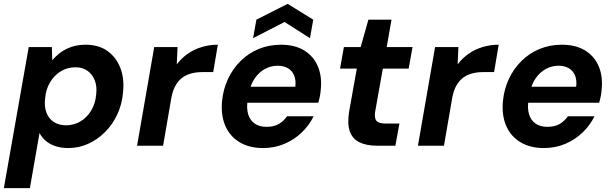

<svg xmlns="http://www.w3.org/2000/svg" viewBox="-36 -756 3183 996"><path d="M-16 220 113 -512H233L235 -443Q255 -467 280 -485Q305 -503 337 -513.5Q369 -524 408 -524Q476 -524 521.5 -491.5Q567 -459 588.5 -403Q610 -347 602 -276Q597 -215 572.5 -162.5Q548 -110 509 -71Q470 -32 421.5 -10Q373 12 318 12Q282 12 252.5 2.5Q223 -7 202 -25Q181 -43 169 -66L119 220ZM307 -106Q347 -106 381 -126Q415 -146 437 -182.5Q459 -219 463 -266Q468 -308 455.5 -339.5Q443 -371 417.5 -389Q392 -407 355 -407Q314 -407 280 -386.5Q246 -366 224 -329.5Q202 -293 198 -245Q193 -203 205 -171.5Q217 -140 243.5 -123Q270 -106 307 -106Z M675 0 764 -512H885L881 -422Q906 -455 938.5 -477.5Q971 -500 1010.5 -512Q1050 -524 1094 -524L1070 -382H1013Q984 -382 958 -375.5Q932 -369 911 -354Q890 -339 875 -313Q860 -287 853 -249L810 0Z M1328 12Q1257 12 1206.5 -18.5Q1156 -49 1132.5 -104Q1109 -159 1116 -232Q1122 -294 1147 -347Q1172 -400 1212.5 -440Q1253 -480 1306 -502Q1359 -524 1422 -524Q1494 -524 1542.5 -494Q1591 -464 1613 -411.5Q1635 -359 1628 -292Q1627 -275 1623.5 -257Q1620 -239 1615 -223H1210L1224 -306H1496Q1500 -341 1489.5 -365.5Q1479 -390 1457 -402.5Q1435 -415 1404 -415Q1370 -415 1339 -398.5Q1308 -382 1285.5 -349.5Q1263 -317 1254 -267L1249 -238Q1242 -196 1251 -164.5Q1260 -133 1284.5 -115.5Q1309 -98 1346 -98Q1385 -98 1410.5 -113Q1436 -128 1453 -153H1591Q1568 -106 1529 -68.5Q1490 -31 1439 -9.5Q1388 12 1328 12ZM1277 -558 1294 -654 1456 -736 1589 -654 1572 -558 1440 -642Z M1922 0Q1865 0 1828.5 -18Q1792 -36 1778.5 -75Q1765 -114 1775 -177L1815 -400H1728L1748 -512H1835L1875 -654H1995L1970 -512H2104L2084 -400H1950L1910 -176Q1905 -141 1918 -128Q1931 -115 1965 -115H2036L2015 0Z M2132 0 2221 -512H2342L2338 -422Q2363 -455 2395.5 -477.5Q2428 -500 2467.5 -512Q2507 -524 2551 -524L2527 -382H2470Q2441 -382 2415 -375.5Q2389 -369 2368 -354Q2347 -339 2332 -313Q2317 -287 2310 -249L2267 0Z M2785 12Q2714 12 2663.5 -18.5Q2613 -49 2589.5 -104Q2566 -159 2573 -232Q2579 -294 2604 -347Q2629 -400 2669.5 -440Q2710 -480 2763 -502Q2816 -524 2879 -524Q2951 -524 2999.5 -494Q3048 -464 3070 -411.5Q3092 -359 3085 -292Q3084 -275 3080.5 -257Q3077 -239 3072 -223H2667L2681 -306H2953Q2957 -341 2946.5 -365.5Q2936 -390 2914 -402.5Q2892 -415 2861 -415Q2827 -415 2796 -398.5Q2765 -382 2742.5 -349.5Q2720 -317 2711 -267L2706 -238Q2699 -196 2708 -164.5Q2717 -133 2741.5 -115.5Q2766 -98 2803 -98Q2842 -98 2867.5 -113Q2893 -128 2910 -153H3048Q3025 -106 2986 -68.5Q2947 -31 2896 -9.5Q2845 12 2785 12Z"/></svg>

Font: DM Sans 12pt
Style: Bold Italic
Weight: 700
Italic angle: -10°
Version: Version 4.004;gftools[0.9.30]